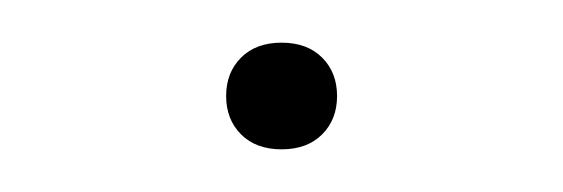

<svg xmlns="http://www.w3.org/2000/svg" viewBox="-20 -331 264 90"><path d="M112 -261Q100 -261 93 -268Q86 -275 86 -286Q86 -297 93 -304Q100 -311 112 -311Q124 -311 131 -304Q138 -297 138 -286Q138 -275 131 -268Q124 -261 112 -261Z"/></svg>

Font: Gantari Thin
Style: Regular
Weight: 250
Designer: Anugrah Pasau
Foundry: Lafontype
Version: Version 1.000